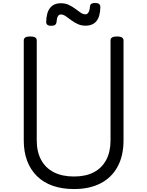

<svg xmlns="http://www.w3.org/2000/svg" viewBox="-20 -1262 998 1301"><path d="M481 19Q401 19 338 -3Q275 -25 231 -68Q187 -111 164 -172Q141 -233 141 -311V-988Q141 -1002 152 -1008.5Q163 -1015 185 -1015Q207 -1015 218 -1008.5Q229 -1002 229 -988V-311Q229 -234 258.5 -179Q288 -124 344.5 -95Q401 -66 481 -66Q561 -66 616 -95Q671 -124 700 -179Q729 -234 729 -311V-988Q729 -1002 740 -1008.5Q751 -1015 773 -1015Q817 -1015 817 -988V-311Q817 -207 777 -133Q737 -59 662 -20Q587 19 481 19ZM327 -1087Q293 -1087 293 -1113Q294 -1176 319 -1208Q344 -1240 393 -1240Q423 -1240 447 -1228.5Q471 -1217 490 -1202.5Q509 -1188 526 -1176.5Q543 -1165 559 -1165Q573 -1165 581 -1181Q589 -1197 590 -1220Q592 -1242 624 -1242Q643 -1242 651.5 -1235Q660 -1228 660 -1214Q659 -1151 634 -1119.5Q609 -1088 559 -1088Q530 -1088 505.5 -1099.5Q481 -1111 461.5 -1126Q442 -1141 425 -1152.5Q408 -1164 393 -1164Q379 -1164 372 -1151.5Q365 -1139 363 -1113Q362 -1100 353 -1093.5Q344 -1087 327 -1087Z"/></svg>

Font: Playwrite ES
Style: Regular
Weight: 400
Designer: Veronika Burian, José Scaglione
Foundry: TypeTogether
Version: Version 1.002